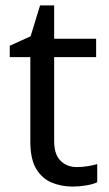

<svg xmlns="http://www.w3.org/2000/svg" viewBox="-20 -679 401 709"><path d="M264 -62Q284 -62 305 -65.5Q326 -69 339 -73V-6Q325 1 299 5.5Q273 10 249 10Q207 10 171.5 -4.5Q136 -19 114 -55Q92 -91 92 -156V-468H16V-510L93 -545L128 -659H180V-536H335V-468H180V-158Q180 -109 203.5 -85.5Q227 -62 264 -62Z"/></svg>

Font: ukorean85
Style: Book
Weight: 400
Designer: Jelle Bosma - Monotype Design Team
Foundry: Monotype Imaging Inc.
Version: Version 2.003